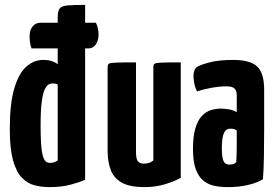

<svg xmlns="http://www.w3.org/2000/svg" viewBox="-20 -755 1127 785"><path d="M182 10Q150 10 121 2.5Q92 -5 69 -29Q46 -53 33 -100.5Q20 -148 20 -227Q20 -330 38 -392Q56 -454 87 -482Q118 -510 157 -510Q177 -510 192 -505Q207 -500 216 -492V-686Q216 -711 224.5 -721Q233 -731 257.5 -733Q282 -735 328 -735V-20Q303 -9 267 0.5Q231 10 182 10ZM183 -89Q193 -89 201 -91.5Q209 -94 216 -99V-409Q212 -412 206 -413Q200 -414 195 -414Q188 -414 179.5 -410Q171 -406 163 -389.5Q155 -373 150.5 -338Q146 -303 146 -241Q146 -196 148 -166.5Q150 -137 154.5 -120Q159 -103 166 -96Q173 -89 183 -89ZM109 -557Q104 -571 102.5 -583Q101 -595 101 -607Q101 -631 113 -646.5Q125 -662 146 -662H372Q378 -650 380.5 -638Q383 -626 383 -615Q383 -590 372 -573.5Q361 -557 341 -557Z M571 10Q511 10 478.5 -8Q446 -26 433 -59.5Q420 -93 420 -140V-480Q420 -490 424.5 -494Q429 -498 453.5 -499Q478 -500 536 -500V-133Q536 -118 538.5 -107.5Q541 -97 548 -91.5Q555 -86 569 -86Q579 -86 589 -89Q599 -92 607 -99V-480Q607 -490 611.5 -494Q616 -498 639 -499Q662 -500 719 -500V-28Q695 -14 655.5 -2Q616 10 571 10Z M911 10Q883 10 857.5 5Q832 0 812 -16Q792 -32 780.5 -63Q769 -94 769 -146Q769 -197 778.5 -229.5Q788 -262 804.5 -280Q821 -298 841.5 -304.5Q862 -311 884 -311Q895 -311 915 -308Q935 -305 948 -296Q948 -296 948 -307.5Q948 -319 948 -335Q948 -351 948 -365Q948 -378 944 -386Q940 -394 931 -398Q922 -402 906 -402Q878 -402 844.5 -396Q811 -390 786 -381Q777 -398 774 -416Q771 -434 771 -446Q771 -455 774.5 -465.5Q778 -476 785 -481Q796 -489 835 -499.5Q874 -510 934 -510Q1003 -510 1031.5 -483Q1060 -456 1060 -388V-341Q1060 -284 1060 -224Q1060 -164 1059 -111.5Q1058 -59 1055 -22Q1030 -7 993 1.5Q956 10 911 10ZM919 -82Q926 -82 934 -84.5Q942 -87 946 -92Q947 -103 947.5 -125.5Q948 -148 948 -174Q948 -200 948 -221Q943 -226 935.5 -227.5Q928 -229 922 -229Q914 -229 907.5 -225.5Q901 -222 896.5 -213Q892 -204 889.5 -188.5Q887 -173 887 -149Q887 -131 888.5 -118.5Q890 -106 893.5 -97.5Q897 -89 903.5 -85.5Q910 -82 919 -82Z"/></svg>

Font: Yanone Kaffeesatz
Style: Bold
Weight: 700
Designer: Yanone (Cyrillic: Daniel Pouzeot, Huerta Tipografica, and Cyreal)
Foundry: Yanone
Version: Version 2.003